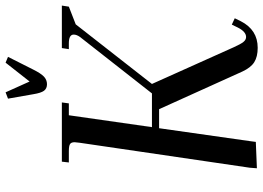

<svg xmlns="http://www.w3.org/2000/svg" viewBox="-149 -797 953 695"><g transform="rotate(-90 327.5 -449.5)"><path d="M65.9 3.9 67.9 -22 158.2 -637.2Q160.2 -650.9 160.2 -655.8Q160.2 -668.5 153.3 -672.6Q146.5 -676.8 127.9 -676.8H86.9L89.8 -702.1H304.2L300.8 -676.8H257.8L214.8 -376H336.9L541 -636.2Q549.8 -648.4 549.8 -659.2Q549.8 -676.8 518.1 -676.8H497.1L501 -702.1H654.8L650.9 -676.8L586.9 -651.9L371.1 -376L503.9 -80.1Q515.1 -55.2 522.9 -45.2Q530.8 -35.2 541 -35.2Q560.1 -35.2 575.2 -64.9L585.9 -86.9L608.9 -76.2L598.1 -54.2Q566.9 6.8 502 6.8Q469.7 6.8 450 -5.6Q430.2 -18.1 416 -48.8L279.8 -350.1H210.9L161.1 0ZM317.9 -897 340.8 -905.8 379.9 -818.8 448.2 -905.8 469.2 -897 422.9 -805.2Q409.2 -777.8 397.5 -766.8Q385.7 -755.9 370.1 -755.9Q354.5 -755.9 346.4 -766.8Q338.4 -777.8 334 -805.2Z"/></g></svg>

Font: Dihjauti S
Style: Bold Italic
Weight: 700
Italic angle: -9°
Designer: T. Christopher White
Version: Version 3.0.0